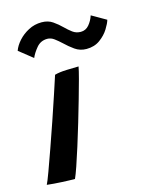

<svg xmlns="http://www.w3.org/2000/svg" viewBox="-115 -761 651 831"><g transform="rotate(-15 211.0 -346.0)"><path d="M116.5 1Q94 1 58 -0.8Q22 -2.5 -8 -6Q-1.5 -18.5 13.2 -58.5Q28 -98.5 47.2 -153.2Q66.5 -208 86.5 -266.2Q106.5 -324.5 123.2 -375.2Q140 -426 150 -457Q170.5 -463 203.8 -464.2Q237 -465.5 257.5 -465.5Q254.5 -448.5 244.8 -412.2Q235 -376 221.5 -328.5Q208 -281 192.8 -230Q177.5 -179 162.8 -132Q148 -85 135.8 -49.5Q123.5 -14 116.5 1ZM20.5 -599Q28 -620.5 47 -641.8Q66 -663 93 -677.2Q120 -691.5 152 -691.5Q181 -691.5 201.5 -677.2Q222 -663 239 -646Q254 -631 269.8 -619.2Q285.5 -607.5 306 -607.5Q328.5 -607.5 343.2 -625Q358 -642.5 365.5 -665.5L430 -628.5Q426 -613.5 411.5 -590Q397 -566.5 371.8 -548Q346.5 -529.5 311 -529.5Q282 -529.5 259.5 -545.5Q237 -561.5 218.5 -579.5Q203 -594 188.2 -605Q173.5 -616 157.5 -616Q127.5 -616 108.8 -593.5Q90 -571 81.5 -550.5Z"/></g></svg>

Font: Grandstander Medium
Style: Italic
Weight: 500
Italic angle: -15°
Designer: Tyler Finck
Foundry: Etcetera Type Co
Version: Version 1.200; ttfautohint (v1.8.3)